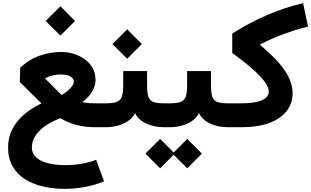

<svg xmlns="http://www.w3.org/2000/svg" viewBox="-20 -801 1959 1209"><path d="M267.6 -668.9 360.4 -576.7 452.6 -668.9 360.4 -761.7ZM444.8 -285.6Q444.8 -269 422.9 -245.4Q400.9 -221.7 368.2 -202.6L265.6 -305.2V-309.1Q288.6 -320.8 313 -326.4Q337.4 -332 362.8 -332Q389.6 -332 408 -325.9Q426.3 -319.8 435.5 -309.6Q444.8 -299.3 444.8 -285.6ZM581.5 -296.4Q581.5 -341.8 562 -375Q542.5 -408.2 510.7 -430.2Q479 -452.1 440.9 -462.9Q402.8 -473.6 366.2 -473.6Q295.9 -473.6 229.5 -450.4Q163.1 -427.2 107.4 -375L104.5 -284.7L241.2 -149.9Q181.6 -122.1 134 -82Q86.4 -42 58.6 10.3Q30.8 62.5 30.8 127Q30.8 197.8 60.1 247.6Q89.4 297.4 139.4 328.4Q189.5 359.4 253.2 373.8Q316.9 388.2 385.7 388.2Q452.6 388.2 518.1 375.5Q583.5 362.8 635.3 340.8L585.4 205.1Q549.3 220.2 497.3 229.5Q445.3 238.8 388.7 238.8Q348.6 238.8 311.3 232.7Q273.9 226.6 244.4 213.4Q214.8 200.2 197.8 178.7Q180.7 157.2 180.7 126Q180.7 74.2 224.9 26.4Q269 -21.5 360.8 -57.1Q401.4 -30.3 458.3 -15.1Q515.1 0 574.2 0H629.4V-150.4H592.8Q572.3 -150.4 544.7 -151.4Q517.1 -152.3 498.5 -158.2Q521.5 -174.8 540.3 -196.8Q559.1 -218.8 570.3 -244.1Q581.5 -269.5 581.5 -296.4Z M906.2 -265.1V-353.5H755.9V-265.1Q755.9 -220.2 748.3 -195.3Q740.7 -170.4 717.5 -160.4Q694.3 -150.4 647.5 -150.4H628.9Q618.7 -150.4 613.5 -135.3Q608.4 -120.1 608.4 -75.2Q608.4 -30.3 613.5 -15.1Q618.7 0 628.9 0H647.5Q687.5 0 724.9 -10.7Q762.2 -21.5 790.3 -41.7Q818.4 -62 830.6 -89.8Q848.6 -47.9 899.4 -23.9Q950.2 0 1010.7 0H1031.7V-150.4H1011.7Q965.3 -150.4 942.9 -160.2Q920.4 -169.9 913.3 -195.1Q906.2 -220.2 906.2 -265.1ZM688 -523.4 780.8 -431.2 873 -523.4 780.8 -616.2Z M1308.6 -265.1V-353.5H1158.2V-265.1Q1158.2 -220.2 1150.6 -195.3Q1143.1 -170.4 1119.9 -160.4Q1096.7 -150.4 1049.8 -150.4H1031.2Q1021 -150.4 1015.9 -135.3Q1010.7 -120.1 1010.7 -75.2Q1010.7 -30.3 1015.9 -15.1Q1021 0 1031.2 0H1049.8Q1089.8 0 1127.2 -10.7Q1164.6 -21.5 1192.6 -41.7Q1220.7 -62 1232.9 -89.8Q1251 -47.9 1301.8 -23.9Q1352.5 0 1413.1 0H1434.1V-150.4H1414.1Q1367.7 -150.4 1345.2 -160.2Q1322.8 -169.9 1315.7 -195.1Q1308.6 -220.2 1308.6 -265.1ZM1066.4 166.5 1159.2 258.8 1251.5 166.5 1159.2 73.7ZM895.5 166.5 988.3 258.8 1080.6 166.5 988.3 73.7Z M1888.7 -780.8Q1663.6 -729.5 1442.4 -589.8V-467.8Q1562.5 -379.4 1617.4 -321.5Q1672.4 -263.7 1672.4 -224.6Q1672.4 -188.5 1628.2 -169.4Q1584 -150.4 1501 -150.4H1433.6Q1422.9 -150.4 1418 -133.3Q1413.1 -116.2 1413.1 -75.7Q1413.1 -35.6 1418 -17.8Q1422.9 0 1433.6 0H1504.4Q1602.5 0 1673.8 -26.1Q1745.1 -52.2 1783.7 -100.3Q1822.3 -148.4 1822.3 -214.4Q1822.3 -284.7 1773.7 -356.7Q1725.1 -428.7 1619.1 -517.1V-522Q1693.4 -559.6 1765.9 -586.4Q1838.4 -613.3 1919.4 -633.8Z"/></svg>

Font: Estedad-FD-VF Thin
Style: Regular
Weight: 100
Designer: Amin Abedi
Version: Version 5.0